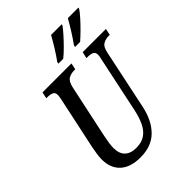

<svg xmlns="http://www.w3.org/2000/svg" viewBox="-261 -1063 1205 1205"><g transform="rotate(-45 341.5 -460.5)"><path d="M267 10Q179 10 132 -33Q85 -76 85 -154Q85 -173 89.5 -203Q94 -233 98 -252L172 -599Q177 -624 177 -634Q177 -657 161 -664Q145 -671 121 -671H111L120 -714H377L368 -671H357Q330 -671 308 -658.5Q286 -646 276 -600L201 -248Q195 -219 191.5 -195Q188 -171 188 -151Q188 -102 214.5 -76.5Q241 -51 290 -51Q340 -51 371 -73.5Q402 -96 420 -135Q438 -174 449 -224L529 -603Q534 -622 534 -634Q534 -657 518 -664Q502 -671 477 -671H467L477 -714H683L674 -671H664Q638 -671 615.5 -658.5Q593 -646 584 -600L501 -206Q480 -105 422.5 -47.5Q365 10 267 10ZM469 -784Q493 -817 517.5 -856Q542 -895 562 -931H656L653 -921Q641 -903 615.5 -874.5Q590 -846 561 -817.5Q532 -789 511 -771H466ZM321 -784Q345 -817 369.5 -856.5Q394 -896 413 -931H508L505 -921Q492 -903 466.5 -874.5Q441 -846 412.5 -817.5Q384 -789 361 -771H318Z"/></g></svg>

Font: Noto Serif ExtraCondensed Medium
Style: Italic
Weight: 500
Width: 2
Italic angle: -12°
Designer: Monotype Design Team
Foundry: Monotype Imaging Inc.
Version: Version 2.013; ttfautohint (v1.8.4.7-5d5b)